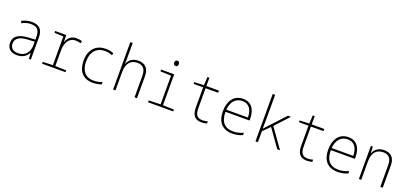

<svg xmlns="http://www.w3.org/2000/svg" viewBox="29 -1821 6134 2893"><g transform="rotate(20 3096.5 -375.0)"><path d="M240 10C337 10 394 -36 424 -96H426L431 0H463V-354C463 -483 404 -539 287 -539C229 -539 176 -524 126 -499L140 -466C191 -493 238 -504 285 -504C379 -504 425 -462 425 -346V-306L317 -300C171 -292 82 -243 82 -132C82 -46 138 10 240 10ZM244 -24C165 -24 121 -64 121 -133C121 -224 198 -262 324 -268L425 -273V-219C425 -102 361 -24 244 -24Z M643 0H1019V-29L843 -35V-281C843 -414 898 -501 1000 -501C1030 -501 1060 -495 1083 -487L1093 -524C1070 -532 1035 -538 1002 -538C917 -538 864 -486 844 -419H841L838 -530H660V-501L804 -495V-35L643 -29Z M1456 10C1510 10 1562 -1 1594 -15V-52C1558 -36 1506 -25 1459 -25C1316 -25 1255 -124 1255 -259C1255 -412 1335 -504 1472 -504C1509 -504 1552 -497 1588 -479L1599 -514C1562 -531 1519 -539 1471 -539C1314 -539 1215 -436 1215 -259C1215 -98 1293 10 1456 10Z M1782 0H1820V-297C1820 -437 1889 -504 1989 -504C2075 -504 2126 -457 2126 -345V0H2165V-352C2165 -480 2100 -539 1994 -539C1896 -539 1842 -485 1820 -423H1818C1819 -451 1820 -474 1820 -504V-760H1782Z M2546 -655C2574 -655 2582 -674 2582 -697C2582 -721 2572 -740 2546 -740C2518 -740 2508 -721 2508 -697C2508 -672 2519 -655 2546 -655ZM2342 0H2747V-29L2569 -35V-530H2359V-501L2531 -495V-35L2342 -29Z M3202 10C3238 10 3263 4 3287 -3V-38C3264 -30 3236 -25 3204 -25C3112 -25 3085 -79 3085 -181V-495H3286V-530H3085V-663H3054L3046 -530L2893 -523V-495H3046V-175C3046 -55 3089 10 3202 10Z M3694 10C3751 10 3807 -1 3857 -24V-62C3803 -38 3755 -25 3695 -25C3554 -25 3489 -108 3488 -264H3874V-294C3874 -433 3812 -539 3674 -539C3523 -539 3448 -419 3448 -259C3448 -99 3524 10 3694 10ZM3835 -298H3489C3500 -433 3572 -504 3674 -504C3783 -504 3835 -421 3835 -298Z M4065 0H4104V-176L4212 -284L4414 0H4459L4238 -310L4441 -530H4393L4165 -285C4143 -261 4124 -240 4104 -217H4102C4103 -275 4104 -327 4104 -385V-760H4065Z M4891 10C4927 10 4952 4 4976 -3V-38C4953 -30 4925 -25 4893 -25C4801 -25 4774 -79 4774 -181V-495H4975V-530H4774V-663H4743L4735 -530L4582 -523V-495H4735V-175C4735 -55 4778 10 4891 10Z M5383 10C5440 10 5496 -1 5546 -24V-62C5492 -38 5444 -25 5384 -25C5243 -25 5178 -108 5177 -264H5563V-294C5563 -433 5501 -539 5363 -539C5212 -539 5137 -419 5137 -259C5137 -99 5213 10 5383 10ZM5524 -298H5178C5189 -433 5261 -504 5363 -504C5472 -504 5524 -421 5524 -298Z M5723 0H5761V-298C5761 -437 5828 -504 5931 -504C6018 -504 6067 -457 6067 -348V0H6106V-356C6106 -481 6042 -539 5936 -539C5837 -539 5784 -486 5761 -425H5759L5754 -530H5723Z"/></g></svg>

Font: Noto Sans Mono SemiCondensed ExtraLight
Style: Regular
Weight: 200
Width: 4
Designer: Monotype Design Team
Foundry: Monotype Imaging Inc.
Version: Version 2.014